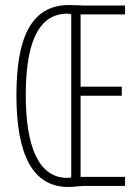

<svg xmlns="http://www.w3.org/2000/svg" viewBox="-20 -736 540 760"><path d="M250 4C272 4 290 1 308 0H475V-36H299V-357H462V-393H299V-679H475V-714H313C293 -715 273 -716 253 -716C96 -716 45 -573 45 -359C45 -124 109 4 250 4ZM246 -32C132 -32 82 -158 82 -359C82 -543 121 -682 247 -682C253 -682 258 -681 262 -679V-34C257 -32 253 -32 246 -32Z"/></svg>

Font: Noto Sans Mono ExtraCondensed ExtraLight
Style: Regular
Weight: 200
Width: 2
Designer: Monotype Design Team
Foundry: Monotype Imaging Inc.
Version: Version 2.014